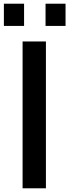

<svg xmlns="http://www.w3.org/2000/svg" viewBox="-20 -1017 374 1037"><path d="M102 0V-793H228V0ZM1 -877V-997H110V-877ZM226 -877V-997H334V-877Z"/></svg>

Font: Kdam Thmor Pro
Style: Regular
Weight: 400
Designer: Sovichet Tep, Longdey Hak
Foundry: Anagata Design
Version: Version 1.003; ttfautohint (v1.8.4.7-5d5b)